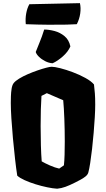

<svg xmlns="http://www.w3.org/2000/svg" viewBox="-20 -1176 666 1207"><path d="M339.4 10.3Q312.5 8.8 276.4 1.2Q240.2 -6.3 203.1 -17.8Q166 -29.3 135.3 -43.2Q104.5 -57.1 88.4 -71.8Q81.5 -115.7 74.5 -177.7Q67.4 -239.7 61.3 -306.4Q55.2 -373 51.5 -431.9Q47.9 -490.7 47.9 -527.8Q47.9 -545.9 48.6 -570.6Q49.3 -595.2 53 -618.2Q56.6 -641.1 65.4 -652.8Q76.2 -667 100.6 -681.9Q125 -696.8 155.5 -710Q186 -723.1 216.6 -733.6Q247.1 -744.1 270.8 -750.2Q294.4 -756.3 304.7 -756.3Q322.8 -756.3 359.4 -747.1Q396 -737.8 438.2 -721.9Q480.5 -706.1 516.8 -686Q553.2 -666 570.8 -645Q574.2 -615.2 576.4 -588.9Q578.6 -562.5 578.6 -517.6Q578.6 -485.4 575.9 -439.2Q573.2 -393.1 568.8 -341.1Q564.5 -289.1 558.8 -239.7Q553.2 -190.4 547.1 -151.6Q541 -112.8 535.6 -92.8Q532.2 -78.6 517.8 -66.9Q503.4 -55.2 485.1 -45.7Q466.8 -36.1 451.7 -28.3Q418 -11.2 391.8 -1.7Q365.7 7.8 339.4 10.3ZM352.1 -116.2 381.8 -136.7Q384.8 -164.1 386 -203.1Q387.2 -242.2 387.2 -286.1Q387.2 -357.9 384.5 -428.7Q381.8 -499.5 377.4 -545.9L274.4 -590.3L240.7 -573.2Q238.3 -540.5 236.8 -489.5Q235.4 -438.5 235.4 -383.8Q235.4 -320.3 237.1 -261.7Q238.8 -203.1 242.2 -161.6Q262.2 -149.9 294.4 -135.7Q326.7 -121.6 352.1 -116.2ZM310.5 -778.3Q287.1 -779.8 264.4 -791.3Q241.7 -802.7 225.3 -818.6Q209 -834.5 204.6 -849.1Q218.8 -883.8 227.5 -906Q236.3 -928.2 243.4 -947Q250.5 -965.8 257.8 -990.2Q288.1 -990.2 323 -981Q357.9 -971.7 385.7 -948.7Q413.6 -925.8 422.4 -884.3Q408.2 -850.6 374.5 -821Q340.8 -791.5 310.5 -778.3ZM142.1 -1023.9Q138.7 -1058.6 144.8 -1092Q150.9 -1125.5 164.6 -1149.4L482.4 -1156.2Q489.3 -1127 484.4 -1091.6Q479.5 -1056.2 462.9 -1023.9Q445.8 -1022.5 398.9 -1021.2Q352.1 -1020 285.4 -1020.5Q218.8 -1021 142.1 -1023.9Z"/></svg>

Font: Fruktur
Style: Regular
Weight: 400
Designer: Viktoriya Grabowska, Eben Sorkin
Foundry: Viktoriya Grabowska
Version: Version 1.008; ttfautohint (v1.8.4.7-5d5b)